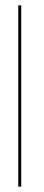

<svg xmlns="http://www.w3.org/2000/svg" viewBox="-20 -695 165 715"><path d="M48 0H59V-675H48Z"/></svg>

Font: Anybody Thin Condensed
Style: Regular
Weight: 100
Width: 3
Version: Version 1.113;gftools[0.9.25]